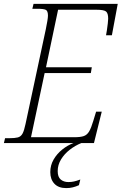

<svg xmlns="http://www.w3.org/2000/svg" viewBox="-37 -734 624 985"><path d="M-17 0 -11 -25H11Q39 -25 54.5 -29Q70 -33 78.5 -48.5Q87 -64 94 -98L198 -584Q203 -608 206 -626.5Q209 -645 209 -654Q209 -678 198 -683.5Q187 -689 153 -689H129L135 -714H567L537 -553H507Q509 -562 511.5 -579.5Q514 -597 516 -613.5Q518 -630 518 -638Q518 -666 507 -675Q496 -684 458 -684H261L199 -389H434L429 -359H192L122 -30H344Q376 -30 393 -36Q410 -42 420.5 -60Q431 -78 442 -115L456 -161H485L445 0ZM303 231Q263 231 242 208.5Q221 186 221 149Q221 114 238 84.5Q255 55 282.5 33Q310 11 340 0H380Q348 13 320.5 34.5Q293 56 276 84Q259 112 259 144Q259 174 274.5 187Q290 200 314 200Q329 200 342.5 197Q356 194 375 187L368 216Q353 223 337 227Q321 231 303 231Z"/></svg>

Font: Noto Serif SemiCondensed ExtraLight
Style: Italic
Weight: 200
Width: 4
Italic angle: -12°
Designer: Monotype Design Team
Foundry: Monotype Imaging Inc.
Version: Version 2.013